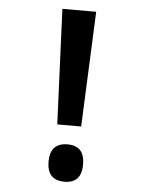

<svg xmlns="http://www.w3.org/2000/svg" viewBox="-52 -756 605 809"><g transform="rotate(5 250.0 -351.5)"><path d="M301 -227 322 -714H179L200 -227ZM323 -68Q323 -147 251 -147Q177 -147 177 -68Q177 11 251 11Q323 11 323 -68Z"/></g></svg>

Font: Noto Sans Mono UI Condensed
Style: Bold
Weight: 700
Width: 3
Designer: Monotype Design team
Foundry: Monotype Imaging Inc.
Version: 1.000